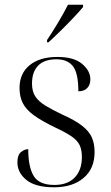

<svg xmlns="http://www.w3.org/2000/svg" viewBox="-20 -786 470 816"><path d="M210 10Q131 10 92.5 -21Q54 -52 54 -96Q54 -127 69 -139.5Q84 -152 100 -152Q100 -77 123 -38.5Q146 0 211 0Q267 0 297.5 -31.5Q328 -63 328 -119Q328 -149 318.5 -169Q309 -189 284.5 -206Q260 -223 215 -244Q157 -272 124 -296Q91 -320 77 -347.5Q63 -375 63 -412Q63 -474 106 -509Q149 -544 224 -544Q294 -544 329 -514.5Q364 -485 364 -449Q364 -426 351 -412Q338 -398 313 -398Q313 -475 290 -504.5Q267 -534 220 -534Q168 -534 142 -507Q116 -480 116 -431Q116 -397 130.5 -375.5Q145 -354 174 -336.5Q203 -319 245 -299Q299 -275 329 -251.5Q359 -228 370.5 -201.5Q382 -175 382 -140Q382 -69 335 -29.5Q288 10 210 10ZM180 -616Q201 -647 226.5 -689.5Q252 -732 269 -766H333V-756Q319 -739 293 -711.5Q267 -684 238 -655.5Q209 -627 186 -606H180Z"/></svg>

Font: Noto Serif Display Light
Style: Regular
Weight: 300
Designer: Monotype Design Team
Foundry: Monotype Imaging Inc.
Version: Version 2.009